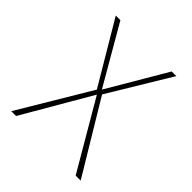

<svg xmlns="http://www.w3.org/2000/svg" viewBox="-154 -611 704 704"><g transform="rotate(45 198.0 -259.5)"><path d="M210 -279 378 0H352L197 -265L43 0H18L184 -278L41 -519H65L197 -291L331 -519H355Z"/></g></svg>

Font: Fira Sans Condensed Thin
Style: Regular
Weight: 250
Width: 3
Designer: Carrois Corporate & Edenspiekermann AG
Foundry: Carrois Corporate GbR & Edenspiekermann AG
Version: Version 4.203